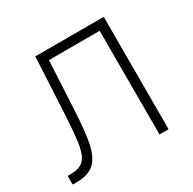

<svg xmlns="http://www.w3.org/2000/svg" viewBox="-126 -672 808 803"><g transform="rotate(-30 278.5 -271.0)"><path d="M5.9 0V-42H20.5Q52.2 -42 71.5 -52.7Q90.8 -63.5 101.1 -89.6Q111.3 -115.7 116.2 -161.1Q121.1 -206.5 125 -275.4L138.7 -542.5H469.2V0H425.3V-500.5H180.2L168 -264.6Q163.6 -173.8 152.6 -115.2Q141.6 -56.6 112.5 -28.3Q83.5 0 23.9 0Z"/></g></svg>

Font: Inter 16pt ExtraLight
Style: Regular
Weight: 250
Version: Version 4.001;git-66647c0bb